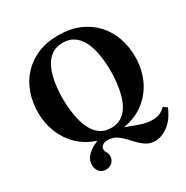

<svg xmlns="http://www.w3.org/2000/svg" viewBox="-211 -950 1282 1320"><g transform="rotate(-30 430.0 -289.5)"><path d="M254 193Q223 193 204 171Q185 149 185 117Q185 77 215.2 45.2Q245.5 13.5 297 -7V-11Q217 -37.5 160.5 -92Q104 -146.5 74.2 -221Q44.5 -295.5 44.5 -381Q44.5 -461.5 69.8 -532.5Q95 -603.5 144.2 -657.2Q193.5 -711 265 -741.5Q336.5 -772 429.5 -772Q522.5 -772 594.5 -741.5Q666.5 -711 715.8 -657.2Q765 -603.5 790.2 -532.5Q815.5 -461.5 815.5 -381Q815.5 -286.5 780 -206.2Q744.5 -126 676.8 -71.5Q609 -17 512 1V5Q537 12.5 567.5 24.8Q598 37 632.5 46.8Q667 56.5 703 56.5Q733.5 56.5 758.2 47Q783 37.5 806 14L836 34Q804 112 751.8 151.8Q699.5 191.5 645.5 191.5Q609 191.5 578 173Q547 154.5 503 106Q460 58.5 430.2 40.2Q400.5 22 365 22Q340 22 323.5 32.5Q307 43 307 63.5Q307 79 316.2 91.8Q325.5 104.5 325.5 125Q325.5 153.5 305.2 173.2Q285 193 254 193ZM429.5 -37.5Q477.5 -37.5 511 -59.2Q544.5 -81 566 -117.5Q587.5 -154 599.2 -199Q611 -244 615.8 -291.2Q620.5 -338.5 620.5 -381Q620.5 -421.5 616 -467Q611.5 -512.5 600 -556Q588.5 -599.5 567 -634.8Q545.5 -670 512.2 -691Q479 -712 430.5 -712Q382 -712 348.5 -691Q315 -670 293.5 -634.5Q272 -599 260.2 -555.5Q248.5 -512 244 -466.2Q239.5 -420.5 239.5 -379Q239.5 -337 244 -290.2Q248.5 -243.5 260.5 -198.8Q272.5 -154 293.8 -117.5Q315 -81 348.2 -59.2Q381.5 -37.5 429.5 -37.5Z"/></g></svg>

Font: Libre Caslon Text
Style: Bold
Weight: 700
Designer: Pablo Impallari, Rodrigo Fuenzalida, Katja Schimmel
Foundry: Pablo Impallari, Rodrigo Fuenzalida
Version: Version 2.000